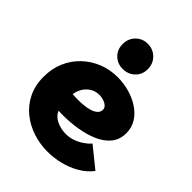

<svg xmlns="http://www.w3.org/2000/svg" viewBox="-230 -946 1078 1078"><g transform="rotate(45 309.0 -406.5)"><path d="M335 7Q277 7 221.5 -11Q166 -29 121.5 -64.5Q77 -100 50.5 -153Q24 -206 24 -276Q24 -340 47 -393.5Q70 -447 111 -486Q152 -525 205.5 -546.5Q259 -568 320 -568Q367 -568 412.5 -555.5Q458 -543 495.5 -518.5Q533 -494 555 -459Q577 -424 577 -380Q577 -328 548 -293Q519 -258 471 -237.5Q423 -217 366.5 -208Q310 -199 256 -199Q250 -199 243.5 -199Q237 -199 231 -199.5Q225 -200 219 -200Q224 -183 241.5 -168Q259 -153 285 -144.5Q311 -136 339 -136Q370 -136 397 -146Q424 -156 446.5 -171.5Q469 -187 484 -204L604 -107Q575 -69 531.5 -43.5Q488 -18 437.5 -5.5Q387 7 335 7ZM252 -320Q275 -320 299.5 -322.5Q324 -325 344.5 -331.5Q365 -338 378 -350Q391 -362 391 -380Q391 -394 380 -404Q369 -414 352.5 -419.5Q336 -425 319 -425Q285 -425 260.5 -408Q236 -391 223.5 -367Q211 -343 209 -322Q216 -321 228.5 -320.5Q241 -320 252 -320ZM307 -620Q265 -620 236.5 -648Q208 -676 208 -719Q208 -762 236.5 -791Q265 -820 307 -820Q350 -820 379 -791Q408 -762 408 -719Q408 -676 379 -648Q350 -620 307 -620Z"/></g></svg>

Font: Parkinsans ExtraBold
Style: Regular
Weight: 800
Designer: Red Stone, Indian Type Foundry
Foundry: Indian Type Foundry
Version: Version 1.000